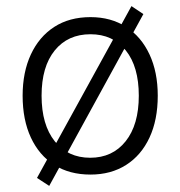

<svg xmlns="http://www.w3.org/2000/svg" viewBox="-20 -563 590 628"><path d="M276 8Q207 8 157.5 -23.5Q108 -55 81 -113Q54 -171 54 -250Q54 -327 81 -385Q108 -443 157.5 -475Q207 -507 276 -507Q343 -507 392.5 -475Q442 -443 469 -385Q496 -327 496 -250Q496 -171 469 -113Q442 -55 392.5 -23.5Q343 8 276 8ZM275 -47Q348 -47 391 -101Q434 -155 434 -250Q434 -345 391.5 -398Q349 -451 276 -451Q202 -451 159 -398Q116 -345 116 -250Q116 -155 159 -101Q202 -47 275 -47ZM141 45 101 19 410 -543 449 -517Z"/></svg>

Font: Nunitoga
Style: Light
Weight: 300
Designer: Vernon Adams
Foundry: Vernon Adams
Version: Version 1.0